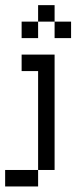

<svg xmlns="http://www.w3.org/2000/svg" viewBox="-82 -582 290 728"><path d="M0 -312.5V-375H62.5V-312.5ZM62.5 -312.5V-375H125V-312.5ZM62.5 -250V-312.5H125V-250ZM62.5 -187.5V-250H125V-187.5ZM62.5 -125V-187.5H125V-125ZM62.5 -62.5V-125H125V-62.5ZM62.5 0V-62.5H125V0ZM62.5 62.5V0H125V62.5ZM0 125V62.5H62.5V125ZM-62.5 125V62.5H0V125ZM0 -437.5V-500H62.5V-437.5ZM62.5 -500V-562.5H125V-500ZM125 -437.5V-500H187.5V-437.5Z"/></svg>

Font: AprilSans
Style: Regular
Weight: 400
Designer: typesprite
Version: Version 1.001;PS 001.001;hotconv 1.0.88;makeotf.lib2.5.64775